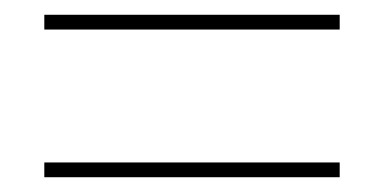

<svg xmlns="http://www.w3.org/2000/svg" viewBox="-20 -450 520 260"><path d="M40 -430H440V-410H40ZM40 -230H440V-210H40Z"/></svg>

Font: TypoPRO Montserrat
Style: Regular
Weight: 250
Designer: Julieta Ulanovsky
Foundry: Julieta Ulanovsky
Version: Version 6.001